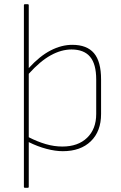

<svg xmlns="http://www.w3.org/2000/svg" viewBox="-20 -703 573 908"><path d="M97 185Q93 185 93 181V-679Q93 -683 97 -683H112Q116 -683 116 -679V-381Q168 -438 219.5 -464.5Q271 -491 322 -491Q391 -491 424.5 -451.5Q458 -412 458 -327V-164Q458 -82 409.5 -35Q361 12 277 12Q242 12 200 1Q158 -10 116 -31V181Q116 185 112 185ZM275 -10Q349 -10 392 -51.5Q435 -93 435 -164V-327Q435 -400 406 -434.5Q377 -469 318 -469Q270 -469 220 -441.5Q170 -414 116 -354V-54Q157 -33 196.5 -21.5Q236 -10 275 -10Z"/></svg>

Font: Sofia Sans Thin
Style: Regular
Weight: 250
Designer: Botio Nikoltchev, Ani Petrova
Foundry: lettersoup
Version: Version 4.101